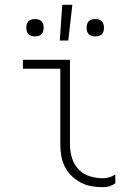

<svg xmlns="http://www.w3.org/2000/svg" viewBox="-20 -768 540 796"><path d="M407 8Q383 8 359.5 4Q336 0 315 -11Q294 -22 276.5 -39Q259 -56 248.5 -77.5Q238 -99 234 -122.5Q230 -146 230 -170V-483H75V-520H270V-170Q270 -142 278 -114.5Q286 -87 305 -66.5Q324 -46 351.5 -37.5Q379 -29 407 -29Q421 -29 434 -33Q447 -37 458 -45V-8Q447 0 434 4Q421 8 407 8ZM375 -617Q368 -617 360.5 -619Q353 -621 348 -626Q343 -631 341 -638.5Q339 -646 339 -653Q339 -660 341 -667.5Q343 -675 348 -680Q353 -685 360.5 -687Q368 -689 375 -689Q382 -689 389.5 -687Q397 -685 402 -680Q407 -675 409 -667.5Q411 -660 411 -653Q411 -646 409 -638.5Q407 -631 402 -626Q397 -621 389.5 -619Q382 -617 375 -617ZM125 -617Q118 -617 110.5 -619Q103 -621 98 -626Q93 -631 91 -638.5Q89 -646 89 -653Q89 -660 91 -667.5Q93 -675 98 -680Q103 -685 110.5 -687Q118 -689 125 -689Q132 -689 139.5 -687Q147 -685 152 -680Q157 -675 159 -667.5Q161 -660 161 -653Q161 -646 159 -638.5Q157 -631 152 -626Q147 -621 139.5 -619Q132 -617 125 -617ZM228 -600 238 -748H280L263 -600Z"/></svg>

Font: Iosevka Term Curly Extralight
Style: Regular
Weight: 200
Designer: Belleve Invis
Foundry: Belleve Invis
Version: Version 32.3.0